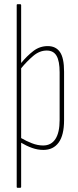

<svg xmlns="http://www.w3.org/2000/svg" viewBox="-20 -703 371 908"><path d="M62 185Q59 185 59 181V-679Q59 -683 62 -683H76Q80 -683 80 -679V-405Q108 -439 138 -462Q168 -485 206 -485Q244 -485 263.5 -457Q283 -429 283 -364V-135Q283 -64 257.5 -29Q232 6 185 6Q158 6 131.5 -3.5Q105 -13 80 -28V181Q80 185 76 185ZM184 -15Q222 -15 242 -45.5Q262 -76 262 -135V-361Q262 -414 247.5 -439Q233 -464 201 -464Q167 -464 137 -438.5Q107 -413 80 -380V-50Q104 -36 131 -25.5Q158 -15 184 -15Z"/></svg>

Font: Sofia Sans Extra Condensed Thin
Style: Regular
Weight: 250
Version: Version 4.100